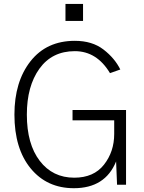

<svg xmlns="http://www.w3.org/2000/svg" viewBox="-20 -944 737 981"><path d="M53.7 -358.4Q53.7 -526.4 135.7 -630.9Q217.8 -735.4 362.3 -735.4Q451.2 -735.4 508.8 -690.9Q566.4 -646.5 594.7 -588.9L542 -570.3Q474.6 -682.6 362.3 -682.6Q246.1 -682.6 181.6 -593.3Q117.2 -503.9 117.2 -358.4Q117.2 -208 183.1 -122.1Q249 -36.1 359.4 -36.1Q459 -36.1 511.2 -102.5Q563.5 -168.9 563.5 -259.8V-329.1H350.6V-381.8H624V0H578.1L573.2 -119.1Q517.6 17.6 357.4 17.6Q219.7 17.6 136.7 -83.5Q53.7 -184.6 53.7 -358.4ZM314.5 -836.9V-923.8H404.3V-836.9Z"/></svg>

Font: Gothic A1 Light
Style: Regular
Weight: 300
Version: Version 2.50